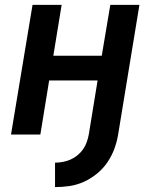

<svg xmlns="http://www.w3.org/2000/svg" viewBox="-20 -550 640 785"><path d="M205 215V115Q221 115 237 112Q253 109 268 102.5Q283 96 296.5 85Q310 74 319.5 60.5Q329 47 334.5 31.5Q340 16 343 0L379 -221H181L145 0H25L113 -530H232L198 -322H396L431 -530H550L463 0Q458 30 447.5 58.5Q437 87 419.5 113Q402 139 377 159.5Q352 180 323.5 193Q295 206 265 210.5Q235 215 205 215Z"/></svg>

Font: Iosevka Curly Extended Oblique
Style: Bold
Weight: 700
Width: 7
Italic angle: -9°
Monospace: yes
Designer: Belleve Invis
Foundry: Belleve Invis
Version: Version 11.1.0; ttfautohint (v1.8.3)